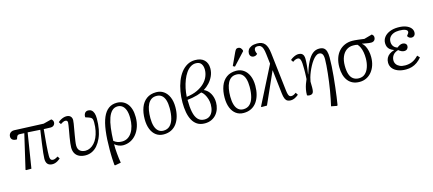

<svg xmlns="http://www.w3.org/2000/svg" viewBox="-67 -1479 5405 2399"><g transform="rotate(-15 2636.0 -280.0)"><path d="M439 14Q400 14 378.5 -8Q357 -30 357 -77Q357 -101 362.5 -151Q368 -201 378 -274.5Q388 -348 402 -441Q363 -444 322 -446Q281 -448 241 -451L169 0H102L94 -5L198 -452Q174 -453 158.5 -454Q143 -455 134 -455Q122 -455 113.5 -449Q105 -443 100 -429L90 -401Q72 -400 58.5 -403Q45 -406 35 -413Q25 -420 19.5 -431Q14 -442 14 -455Q14 -477 24 -491.5Q34 -506 50 -513.5Q66 -521 85 -520L463 -504L568 -531Q581 -521 586.5 -511Q592 -501 592 -487Q592 -473 585 -461Q578 -449 565.5 -442Q553 -435 535 -435Q524 -435 500.5 -436Q477 -437 446 -438Q441 -383 436 -331.5Q431 -280 427.5 -235Q424 -190 422.5 -155Q421 -120 421 -98Q421 -75 425.5 -62Q430 -49 439 -43.5Q448 -38 462 -38Q474 -38 489.5 -44Q505 -50 525 -62L543 -31Q526 -17 509 -7Q492 3 475 8.5Q458 14 439 14Z M869 14Q824 14 789.5 -1.5Q755 -17 736 -48.5Q717 -80 717 -127Q717 -146 721 -181.5Q725 -217 732 -258Q739 -299 746 -337.5Q753 -376 757 -404Q761 -432 761 -439Q761 -455 753 -462Q745 -469 730 -469Q720 -469 705.5 -463Q691 -457 670 -443L650 -473Q665 -487 683.5 -497.5Q702 -508 721.5 -514Q741 -520 759 -520Q783 -520 798.5 -511.5Q814 -503 822 -488Q830 -473 830 -453Q830 -436 825 -406.5Q820 -377 813.5 -340Q807 -303 800.5 -264.5Q794 -226 789 -192Q784 -158 784 -134Q784 -89 810 -66Q836 -43 881 -42Q913 -42 942.5 -56.5Q972 -71 996.5 -98Q1021 -125 1038.5 -163Q1056 -201 1066 -249.5Q1076 -298 1076 -355Q1076 -382 1071.5 -396.5Q1067 -411 1055 -419Q1043 -427 1019 -435L985 -446Q982 -476 996.5 -498Q1011 -520 1041 -520Q1066 -520 1084 -506Q1102 -492 1111.5 -464.5Q1121 -437 1121 -395Q1121 -321 1109.5 -258Q1098 -195 1075 -144.5Q1052 -94 1021.5 -58.5Q991 -23 952 -4.5Q913 14 869 14Z M1192 230 1183 225Q1181 199 1179.5 178Q1178 157 1177 135Q1176 113 1175.5 87Q1175 61 1175 25Q1175 -115 1188.5 -218Q1202 -321 1230.5 -387.5Q1259 -454 1304 -487Q1349 -520 1411 -520Q1452 -520 1485.5 -505Q1519 -490 1543.5 -461Q1568 -432 1581.5 -388Q1595 -344 1595 -286Q1595 -219 1576.5 -164Q1558 -109 1525.5 -69Q1493 -29 1448.5 -7.5Q1404 14 1352 14Q1324 14 1294.5 1.5Q1265 -11 1247 -28H1246Q1245 -5 1246.5 26Q1248 57 1251 91.5Q1254 126 1258 158Q1262 190 1267 216ZM1352 -35Q1394 -35 1426 -54.5Q1458 -74 1480.5 -109.5Q1503 -145 1514 -191Q1525 -237 1525 -289Q1525 -355 1510 -395.5Q1495 -436 1469 -455Q1443 -474 1410 -474Q1367 -474 1337 -445Q1307 -416 1288 -363Q1269 -310 1259.5 -236Q1250 -162 1247 -71Q1271 -52 1295.5 -43.5Q1320 -35 1352 -35Z M1879 14Q1822 14 1781 -16Q1740 -46 1718 -101Q1696 -156 1696 -231Q1696 -315 1720.5 -380.5Q1745 -446 1795.5 -483Q1846 -520 1921 -520Q1976 -520 2017.5 -491Q2059 -462 2082.5 -408Q2106 -354 2106 -278Q2106 -215 2091.5 -162Q2077 -109 2049 -69.5Q2021 -30 1978 -8Q1935 14 1879 14ZM1887 -32Q1939 -32 1971.5 -64Q2004 -96 2019 -152.5Q2034 -209 2034 -284Q2034 -344 2021 -386.5Q2008 -429 1981 -451.5Q1954 -474 1912 -474Q1873 -474 1846 -456Q1819 -438 1801.5 -404.5Q1784 -371 1776 -325.5Q1768 -280 1768 -225Q1768 -164 1781.5 -120.5Q1795 -77 1822 -54.5Q1849 -32 1887 -32Z M2411 14Q2353 14 2314 -11Q2275 -36 2251 -80.5Q2227 -125 2216.5 -183.5Q2206 -242 2206 -309Q2206 -382 2218 -451.5Q2230 -521 2253.5 -581Q2277 -641 2312 -686Q2347 -731 2392.5 -756.5Q2438 -782 2494 -782Q2572 -782 2612.5 -741.5Q2653 -701 2653 -633Q2653 -581 2632.5 -535.5Q2612 -490 2578.5 -453.5Q2545 -417 2504 -392Q2555 -370 2583.5 -318.5Q2612 -267 2612 -203Q2612 -162 2599.5 -123Q2587 -84 2562 -53.5Q2537 -23 2499 -4.5Q2461 14 2411 14ZM2419 -34Q2460 -34 2487.5 -55Q2515 -76 2528.5 -112.5Q2542 -149 2542 -196Q2542 -231 2531.5 -266Q2521 -301 2503.5 -329.5Q2486 -358 2465 -371Q2439 -360 2406 -350.5Q2373 -341 2339.5 -335Q2306 -329 2276 -326Q2276 -233 2289.5 -167.5Q2303 -102 2335 -68Q2367 -34 2419 -34ZM2276 -365Q2357 -375 2415 -402.5Q2473 -430 2510.5 -467.5Q2548 -505 2565.5 -548.5Q2583 -592 2583 -635Q2583 -682 2561.5 -711.5Q2540 -741 2493 -741Q2456 -741 2423.5 -720Q2391 -699 2365.5 -662Q2340 -625 2321 -576.5Q2302 -528 2290.5 -474Q2279 -420 2276 -365Z M2913 14Q2856 14 2815 -16Q2774 -46 2752 -101Q2730 -156 2730 -231Q2730 -315 2754.5 -380.5Q2779 -446 2829.5 -483Q2880 -520 2955 -520Q3010 -520 3051.5 -491Q3093 -462 3116.5 -408Q3140 -354 3140 -278Q3140 -215 3125.5 -162Q3111 -109 3083 -69.5Q3055 -30 3012 -8Q2969 14 2913 14ZM2921 -32Q2973 -32 3005.5 -64Q3038 -96 3053 -152.5Q3068 -209 3068 -284Q3068 -344 3055 -386.5Q3042 -429 3015 -451.5Q2988 -474 2946 -474Q2907 -474 2880 -456Q2853 -438 2835.5 -404.5Q2818 -371 2810 -325.5Q2802 -280 2802 -225Q2802 -164 2815.5 -120.5Q2829 -77 2856 -54.5Q2883 -32 2921 -32ZM2956 -574 2931 -587 3005 -747Q3016 -770 3025 -780Q3034 -790 3052 -790Q3071 -790 3083 -779.5Q3095 -769 3104 -747V-734Z M3522 14Q3496 14 3478 4Q3460 -6 3449.5 -31Q3439 -56 3434 -100L3399 -408L3396 -404L3216 0H3148L3140 -5L3389 -496L3374 -623Q3369 -668 3360 -695Q3351 -722 3335.5 -734.5Q3320 -747 3295 -747Q3272 -747 3261 -736.5Q3250 -726 3250 -707Q3250 -696 3252.5 -688Q3255 -680 3259 -668L3265 -657Q3257 -648 3245.5 -641.5Q3234 -635 3217 -635Q3195 -635 3180.5 -649.5Q3166 -664 3166 -689Q3166 -714 3179.5 -735Q3193 -756 3222 -769Q3251 -782 3296 -782Q3328 -782 3352.5 -773Q3377 -764 3394 -744.5Q3411 -725 3421.5 -693.5Q3432 -662 3437 -617L3494 -123Q3498 -89 3504 -70Q3510 -51 3519 -43.5Q3528 -36 3541 -36Q3557 -36 3571 -42Q3585 -48 3604 -62L3624 -31Q3600 -11 3574.5 1.5Q3549 14 3522 14Z M4060 230 3987 216Q3996 177 4006 128Q4016 79 4025 25Q4034 -29 4041.5 -84.5Q4049 -140 4054.5 -193Q4060 -246 4063.5 -292Q4067 -338 4067 -372Q4067 -421 4052.5 -440.5Q4038 -460 4012 -460Q3990 -460 3968 -443Q3946 -426 3925 -397.5Q3904 -369 3886 -335Q3868 -301 3853.5 -265.5Q3839 -230 3830.5 -199.5Q3822 -169 3819 -148Q3820 -106 3820 -75.5Q3820 -45 3816 -25Q3812 -5 3800 4.5Q3788 14 3766 14Q3755 14 3745.5 11.5Q3736 9 3732 5Q3732 -34 3738.5 -68.5Q3745 -103 3756 -134Q3767 -165 3779 -192Q3780 -214 3781 -233.5Q3782 -253 3782.5 -272Q3783 -291 3783 -312.5Q3783 -334 3782 -361Q3782 -401 3777 -425Q3772 -449 3762.5 -459Q3753 -469 3738 -469Q3724 -469 3708 -463Q3692 -457 3674 -443L3654 -473Q3670 -487 3688.5 -497.5Q3707 -508 3725.5 -514Q3744 -520 3760 -520Q3785 -520 3801 -511Q3817 -502 3824.5 -484Q3832 -466 3832 -439Q3832 -424 3831 -404Q3830 -384 3828 -359Q3826 -334 3822 -305.5Q3818 -277 3813 -245H3815Q3843 -336 3874 -397Q3905 -458 3942.5 -488.5Q3980 -519 4028 -519Q4066 -519 4087.5 -504Q4109 -489 4118.5 -458Q4128 -427 4128 -379Q4128 -327 4124.5 -265Q4121 -203 4114.5 -136.5Q4108 -70 4100.5 -5Q4093 60 4085 119Q4077 178 4069 225Z M4413 14Q4363 14 4325.5 -3.5Q4288 -21 4263 -53.5Q4238 -86 4225.5 -130.5Q4213 -175 4213 -230Q4213 -293 4230 -344Q4247 -395 4279 -431Q4311 -467 4355.5 -486.5Q4400 -506 4454 -506Q4470 -506 4487 -504.5Q4504 -503 4523 -501Q4542 -499 4563 -496Q4584 -493 4607 -490L4712 -519Q4723 -509 4728.5 -500.5Q4734 -492 4734 -477Q4734 -461 4727 -448.5Q4720 -436 4707.5 -429.5Q4695 -423 4679 -423Q4665 -423 4649 -425Q4633 -427 4612.5 -431Q4592 -435 4563 -440V-438Q4585 -421 4600 -392Q4615 -363 4623 -326.5Q4631 -290 4631 -250Q4631 -192 4615 -144Q4599 -96 4570 -60.5Q4541 -25 4501 -5.5Q4461 14 4413 14ZM4416 -32Q4464 -32 4496 -60.5Q4528 -89 4545 -139.5Q4562 -190 4562 -252Q4562 -294 4555.5 -330.5Q4549 -367 4536 -395.5Q4523 -424 4506 -441Q4491 -445 4478 -446Q4465 -447 4448 -447Q4399 -447 4362 -420.5Q4325 -394 4304.5 -345Q4284 -296 4284 -229Q4284 -163 4298.5 -119Q4313 -75 4343 -53.5Q4373 -32 4416 -32Z M5013 14Q4953 14 4909 -3.5Q4865 -21 4840.5 -52.5Q4816 -84 4816 -127Q4816 -159 4829 -185Q4842 -211 4867.5 -229.5Q4893 -248 4929 -258V-260Q4899 -271 4880 -286.5Q4861 -302 4852 -323Q4843 -344 4843 -371Q4843 -414 4868.5 -447.5Q4894 -481 4940.5 -500.5Q4987 -520 5049 -520Q5110 -520 5150.5 -504.5Q5191 -489 5212 -464Q5233 -439 5233 -409Q5233 -383 5219.5 -368Q5206 -353 5183 -353Q5172 -353 5162 -357Q5152 -361 5144.5 -368.5Q5137 -376 5131 -386Q5147 -406 5153 -416Q5159 -426 5159 -435Q5159 -455 5131 -466.5Q5103 -478 5053 -478Q5009 -478 4977.5 -464.5Q4946 -451 4929 -427Q4912 -403 4912 -369Q4912 -338 4928 -314Q4944 -290 4979 -278Q4997 -292 5014.5 -301Q5032 -310 5051 -310Q5074 -310 5089 -297.5Q5104 -285 5104 -264Q5104 -244 5090 -229Q5076 -214 5050 -214Q5034 -214 5016.5 -221.5Q4999 -229 4978 -246Q4930 -231 4909 -201.5Q4888 -172 4888 -136Q4888 -108 4903 -86Q4918 -64 4946.5 -51Q4975 -38 5016 -38Q5066 -38 5107.5 -56Q5149 -74 5190 -117L5218 -87Q5190 -53 5158 -30.5Q5126 -8 5090 3Q5054 14 5013 14Z"/></g></svg>

Font: Literata 18pt Light
Style: Italic
Weight: 300
Italic angle: -2°
Designer: Latin by Veronika Burian and Jose Scaglione. Greek by Irene Vlachou. Cyrillic by Vera Evstafieva
Foundry: TypeTogether
Version: Version 3.103;gftools[0.9.29]